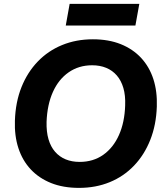

<svg xmlns="http://www.w3.org/2000/svg" viewBox="-20 -936 825 966"><path d="M377.6 9.3Q298 9.3 236.9 -15.1Q175.9 -39.6 134.4 -84.1Q92.9 -128.6 72.6 -190.6Q52.3 -252.7 55 -329Q58 -422.1 87.9 -497.1Q117.7 -572 169.9 -626.3Q222.1 -680.6 292.6 -709.4Q363 -738.3 447.4 -738.3Q526.3 -738.3 587.4 -713.9Q648.4 -689.4 689.9 -644.8Q731.4 -600.1 751.6 -538.1Q771.7 -476 769 -400Q766 -307.6 736.1 -232.3Q706.3 -157 654.4 -102.7Q602.6 -48.4 532.3 -19.6Q462 9.3 377.6 9.3ZM380.6 -121.4Q448.9 -121.4 499.4 -157Q549.9 -192.6 578.5 -256.6Q607.1 -320.6 609.7 -405.7Q611.7 -455.9 600.7 -493.4Q589.7 -530.9 567.7 -556.3Q545.7 -581.7 514.4 -594.6Q483 -607.6 443.6 -607.6Q376.3 -607.6 325.4 -572.1Q274.6 -536.7 246.1 -473.1Q217.6 -409.4 214.3 -323.3Q213 -272.9 224 -235.4Q235 -197.9 257.1 -172.4Q279.3 -147 310.5 -134.2Q341.7 -121.4 380.6 -121.4ZM310.9 -807.7 330.4 -916.4H680.9L661.3 -807.7Z"/></svg>

Font: Mona Sans
Style: Italic
Weight: 200
Italic angle: -11.6951°
Designer: Deni Anggara
Foundry: GitHub
Version: Version 2.000